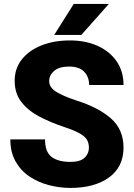

<svg xmlns="http://www.w3.org/2000/svg" viewBox="-20 -921 666 951"><path d="M420.4 -189Q420.4 -211.4 411.1 -228Q401.9 -244.6 375 -260Q348.1 -275.4 294.9 -293Q232.4 -314 177 -342.5Q121.6 -371.1 87.2 -414.1Q52.7 -457 52.7 -521Q52.7 -582 88.4 -627Q124 -671.9 185.8 -696.3Q247.6 -720.7 326.2 -720.7Q404.3 -720.7 464.1 -693.6Q523.9 -666.5 557.9 -616.9Q591.8 -567.4 591.8 -500H421.4Q421.4 -540.5 396.7 -565.9Q372.1 -591.3 322.3 -591.3Q273.4 -591.3 248.5 -570.1Q223.6 -548.8 223.6 -519.5Q223.6 -487.8 258.5 -466.3Q293.5 -444.8 354 -424.8Q467.3 -389.2 529.5 -334.5Q591.8 -279.8 591.8 -189.9Q591.8 -94.2 520 -42.2Q448.2 9.8 329.1 9.8Q274.4 9.8 221.4 -4.2Q168.5 -18.1 125.5 -47.1Q82.5 -76.2 56.9 -121.8Q31.2 -167.5 31.2 -230.5H203.1Q203.1 -168 235.8 -143.6Q268.6 -119.1 329.1 -119.1Q377.9 -119.1 399.2 -139.9Q420.4 -160.6 420.4 -189ZM248.5 -748 345.2 -901.4H519L382.8 -748Z"/></svg>

Font: Vazirmatn FD Black
Style: Regular
Weight: 900
Designer: Saber Rastikerdar
Foundry: Saber Rastikerdar
Version: Version 33.003